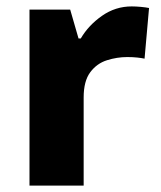

<svg xmlns="http://www.w3.org/2000/svg" viewBox="-20 -672 501 599"><path d="M391 -652Q404 -652 420 -650.5Q436 -649 445 -647L431 -489Q422 -491 408 -492.5Q394 -494 377 -494Q345 -494 313.5 -484Q282 -474 261.5 -446.5Q241 -419 241 -368V-93H72V-642H199L225 -552H232Q256 -593 298 -622.5Q340 -652 391 -652Z"/></svg>

Font: Noto Sans Telugu UI ExtraBold
Style: Regular
Weight: 800
Designer: Jelle Bosma - Monotype Design Team
Foundry: Monotype Imaging Inc.
Version: Version 2.005; ttfautohint (v1.8.4.7-5d5b)